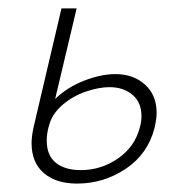

<svg xmlns="http://www.w3.org/2000/svg" viewBox="-20 -430 430 456"><path d="M352 -162Q352 -148 347 -126Q331 -64 278.5 -29Q226 6 163 6Q113 6 84 -19Q55 -44 55 -90Q55 -106 60 -129L126 -410H162L111 -195Q140 -223 180 -238.5Q220 -254 254 -254Q297 -254 324.5 -229Q352 -204 352 -162ZM316 -154Q316 -187 294.5 -205Q273 -223 240 -223Q215 -223 184 -212.5Q153 -202 128 -180.5Q103 -159 96 -130L95 -127Q91 -111 91 -96Q91 -61 112.5 -43.5Q134 -26 172 -26Q220 -26 260 -53.5Q300 -81 312 -127Q316 -140 316 -154Z"/></svg>

Font: Ysabeau Light
Style: Italic
Weight: 300
Italic angle: -12°
Designer: Christian Thalmann (Catharsis Fonts)
Version: Version 0.003